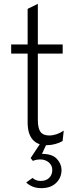

<svg xmlns="http://www.w3.org/2000/svg" viewBox="-20 -742 404 997"><path d="M222.5 12Q174 12 148.8 -18Q123.5 -48 123.5 -106V-463.5H38V-511H123.5V-696L176.5 -722V-511H305.5V-463.5H176.5V-119Q176.5 -76 190.2 -57.2Q204 -38.5 235.5 -38.5Q272.5 -38.5 311 -63.5L305 -9.5Q287.5 0.5 265.8 6.2Q244 12 222.5 12ZM195 235Q169 235 149 226.8Q129 218.5 116 205.5L149 182Q156 188.5 166.2 193Q176.5 197.5 191.5 197.5Q219.5 197.5 235.5 181.5Q251.5 165.5 251.5 141Q251.5 117 233.5 101.5Q215.5 86 189 86Q178.5 86 169 87.8Q159.5 89.5 151 93.5L139 79L191 0H224.5L198 57Q251.5 57 275.5 83.2Q299.5 109.5 299.5 140.5Q299.5 180.5 271.5 207.8Q243.5 235 195 235Z"/></svg>

Font: Overpass ExtraLight
Style: Regular
Weight: 250
Designer: Delve Withrington, Dave Bailey, Thomas Jockin
Foundry: Delve Fonts LLC
Version: Version 4.000